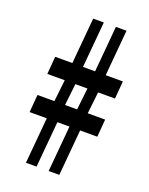

<svg xmlns="http://www.w3.org/2000/svg" viewBox="-119 -699 565 729"><g transform="rotate(20 164.0 -334.0)"><path d="M141.6 -290H190.4L200.2 -377.9H151.4ZM221.7 -634.8H264.6L248 -449.2H317.4L311.5 -377.9H243.2L233.4 -290H303.7L297.9 -218.8H228.5L211.9 -33.2H168.9L185.5 -218.8H136.7L120.1 -33.2H77.1L93.8 -218.8H24.4L30.3 -290H98.6L108.4 -377.9H38.1L43.9 -449.2H113.3L129.9 -634.8H172.9L156.2 -449.2H205.1Z"/></g></svg>

Font: Vancouver Drive
Style: Regular
Weight: 400
Designer: Valery Zaveryaev
Foundry: Cyreal (www.cyreal.org)
Version: Version 1.06